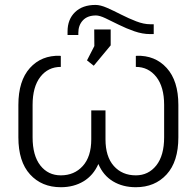

<svg xmlns="http://www.w3.org/2000/svg" viewBox="-20 -761 795 791"><path d="M258.3 -616.7V-631.3Q258.3 -681.2 289.1 -710.9Q319.8 -740.7 373.5 -740.7Q393.6 -740.7 420.9 -728.8Q448.2 -716.8 479.2 -700.9Q510.3 -685.1 541.3 -673.1Q572.3 -661.1 599.1 -661.1H613.3V-620.6H598.1Q566.9 -620.6 533.7 -632.1Q500.5 -643.6 469.7 -658.9Q439 -674.3 414.6 -685.8Q390.1 -697.3 375.5 -697.3Q340.3 -697.3 321.5 -677.2Q302.7 -657.2 302.7 -625.5V-616.7ZM366.2 -490.2 338.4 -512.2 368.7 -571.3 368.2 -639.6H436V-574.2ZM230.5 10.3Q151.9 10.3 103.8 -42.5Q55.7 -95.2 55.7 -195.3V-328.6Q55.7 -428.2 103.3 -481Q150.9 -533.7 227.5 -531.2L230.5 -530.3V-485.4Q178.2 -485.4 146.2 -444.3Q114.3 -403.3 114.3 -328.6V-195.3Q114.3 -120.1 146.2 -79.3Q178.2 -38.6 230.5 -38.6Q286.1 -38.6 321 -77.1Q356 -115.7 356 -187V-306.2H414.6V-187Q414.6 -115.7 449 -77.1Q483.4 -38.6 539.6 -38.6Q591.3 -38.6 623.8 -79.3Q656.2 -120.1 656.2 -195.3V-328.6Q656.2 -403.3 623.8 -444.3Q591.3 -485.4 539.6 -485.4V-530.3L542.5 -531.2Q618.7 -533.7 666.7 -481Q714.8 -428.2 714.8 -328.6V-195.3Q714.8 -95.2 666.5 -42.5Q618.2 10.3 539.6 10.3Q485.8 10.3 445.6 -13.9Q405.3 -38.1 385.3 -85.4Q364.3 -38.1 324 -13.9Q283.7 10.3 230.5 10.3Z"/></svg>

Font: Roboto Slab Light
Style: Regular
Weight: 300
Designer: Google
Version: Version 2.000; ttfautohint (v1.8.1.43-b0c9)